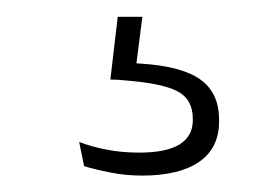

<svg xmlns="http://www.w3.org/2000/svg" viewBox="-20 -24 314 234"><path d="M153.5 -3.5 144.5 67 125.5 52.5Q130 52.5 137.5 52.8Q145 53 151 53.5Q201 56.5 224 72.8Q247 89 247 122V124Q247 156.5 222.8 173.2Q198.5 190 153 190Q133 190 114.2 186.2Q95.5 182.5 82.5 178.5L76.5 149Q92 155 110.5 158.5Q129 162 149.5 162Q182.5 162 198.8 152Q215 142 215 122.5V121Q215 97 196.2 87.2Q177.5 77.5 132.5 74Q128 73.5 123.5 73.2Q119 73 114.5 73L123.5 -3.5Z"/></svg>

Font: Anek Telugu ExtraLight
Style: Regular
Weight: 250
Version: Version 1.003